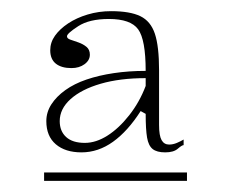

<svg xmlns="http://www.w3.org/2000/svg" viewBox="-20 -743 414 344"><path d="M126 -470Q97 -470 80 -484.5Q63 -499 63 -526Q63 -542 72 -556Q81 -570 97 -581.5Q113 -593 135 -600.5Q157 -608 184 -612Q211 -616 241 -616Q241 -672 227.5 -690.5Q214 -709 175 -709Q140 -709 120 -696Q100 -683 100 -678Q100 -674 106 -672Q112 -670 120.5 -667Q129 -664 135 -659Q141 -654 141 -645Q141 -635 131.5 -628Q122 -621 108 -621Q90 -621 80 -629Q70 -637 70 -653Q70 -667 78.5 -679Q87 -691 102 -701Q117 -711 137 -717Q157 -723 179 -723Q213 -723 231.5 -714Q250 -705 257.5 -682.5Q265 -660 265 -617V-519Q265 -500 269.5 -492Q274 -484 283 -484Q290 -484 297 -487Q304 -490 309 -493V-483Q306 -483 298.5 -476.5Q291 -470 276 -470Q261 -470 253.5 -476Q246 -482 243.5 -496.5Q241 -511 241 -539L232 -544Q209 -508 182.5 -489Q156 -470 126 -470ZM59 -419V-434H315V-419ZM132 -487Q152 -487 172.5 -500Q193 -513 211.5 -536.5Q230 -560 241 -589V-603Q195 -603 160.5 -593Q126 -583 106.5 -565.5Q87 -548 87 -526Q87 -508 98.5 -497.5Q110 -487 132 -487Z"/></svg>

Font: Kalnia Thin ExtraLight
Style: Regular
Weight: 250
Version: Version 1.105